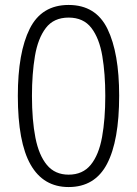

<svg xmlns="http://www.w3.org/2000/svg" viewBox="-20 -745 554 775"><path d="M257 10Q155 10 103.5 -80.5Q52 -171 52 -358Q52 -533 100 -629Q148 -725 257 -725Q367 -725 414 -628Q461 -531 461 -359Q461 -177 412 -83.5Q363 10 257 10ZM257 -40Q314 -40 346.5 -80Q379 -120 392 -192Q405 -264 405 -358Q405 -447 393 -518.5Q381 -590 349 -632Q317 -674 257 -674Q197 -674 165 -632Q133 -590 121 -518.5Q109 -447 109 -358Q109 -260 123 -189Q137 -118 169.5 -79Q202 -40 257 -40Z"/></svg>

Font: Noto Sans Tamil SemiCondensed Light
Style: Regular
Weight: 300
Width: 4
Designer: Jelle Bosma - Monotype Design Team
Foundry: Monotype Imaging Inc.
Version: Version 2.004; ttfautohint (v1.8.4.7-5d5b)